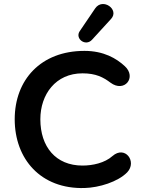

<svg xmlns="http://www.w3.org/2000/svg" viewBox="-20 -936 729 966"><path d="M405 10C479 8 573 -21 620 -69C671 -123 609 -206 546 -151C507 -116 446 -103 395 -103C260 -103 183 -198 183 -336C183 -461 260 -567 395 -567C463 -567 500 -547 536 -520C606 -468 669 -547 608 -603C566 -642 502 -680 405 -680C185 -680 54 -534 54 -336C54 -136 185 16 405 10ZM443 -736 539 -841C582 -888 497 -949 459 -894L381 -779C356 -742 410 -700 443 -736Z"/></svg>

Font: SN Pro SemiBold
Style: Regular
Weight: 600
Designer: Tobias Whetton
Foundry: Supernotes
Version: Version 1.003;Glyphs 3.3 (3324)